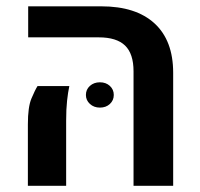

<svg xmlns="http://www.w3.org/2000/svg" viewBox="-20 -602 649 622"><path d="M412.6 0V-371.1Q412.6 -427.7 385.3 -454.3Q357.9 -481 299.8 -481H71.3V-581.5H308.1Q420.4 -581.5 480.7 -526.1Q541 -470.7 541 -366.2V0ZM70.3 0V-199.2Q70.3 -255.4 81.8 -282.7Q93.3 -310.1 101.6 -323.2H204.6Q200.2 -302.7 197.3 -275.9Q194.3 -249 194.3 -210.9V0ZM303.7 -253.4Q284.2 -253.4 271.2 -265.4Q258.3 -277.3 258.3 -294.4Q258.3 -312 271.2 -323.7Q284.2 -335.4 303.7 -335.4Q323.2 -335.4 335.9 -323.7Q348.6 -312 348.6 -294.4Q348.6 -276.9 335.9 -265.1Q323.2 -253.4 303.7 -253.4Z"/></svg>

Font: Heebo SemiBold
Style: Regular
Weight: 600
Designer: Oded Ezer
Foundry: Ezer Type House
Version: Version 3.100